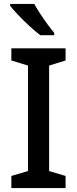

<svg xmlns="http://www.w3.org/2000/svg" viewBox="-20 -961 394 981"><path d="M315 0H38V-62L123 -87V-626L38 -652V-714H315V-652L231 -626V-87L315 -62ZM155 -941Q167 -919 185 -891.5Q203 -864 222 -838Q241 -812 257 -793V-781H186Q162 -799 131.5 -827Q101 -855 73.5 -884Q46 -913 32 -931V-941Z"/></svg>

Font: Noto Sans Telugu Medium
Style: Regular
Weight: 500
Designer: Jelle Bosma - Monotype Design Team
Foundry: Monotype Imaging Inc.
Version: Version 2.005; ttfautohint (v1.8.4.7-5d5b)